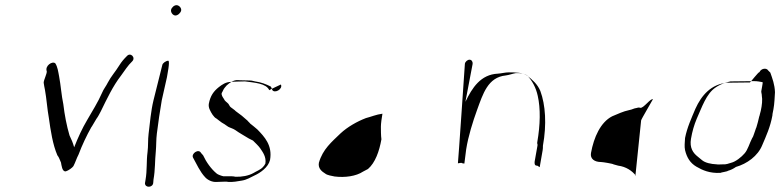

<svg xmlns="http://www.w3.org/2000/svg" viewBox="-20 -708 3019 743"><path d="M161 -432C162 -423 149 -398 149 -388C150 -379 152 -371 154 -360C160 -328 163 -284 169 -252C176 -202 184 -149 202 -107C209 -99 211 -89 216 -79C218 -70 220 -42 235 -45C245 -48 260 -59 264 -65C272 -80 276 -95 284 -110C297 -145 316 -185 333 -215C334 -215 352 -247 353 -248C360 -257 365 -268 370 -277C394 -326 417 -375 448 -415C462 -434 475 -455 491 -470C507 -485 485 -507 471 -491C459 -479 451 -470 441 -454C427 -431 410 -413 397 -388C392 -377 380 -362 375 -349C359 -312 337 -278 317 -243C298 -211 282 -176 267 -138C262 -156 257 -167 249 -184C238 -221 230 -263 225 -305C218 -337 215 -380 209 -411C205 -432 203 -449 194 -463C182 -473 153 -453 161 -432Z M608 -456 574 -320C564 -279 560 -231 555 -190C552 -167 554 -143 551 -120C546 -83 550 -50 543 -11L541 1C541 20 572 19 573 -1L574 -13C581 -52 579 -84 583 -123C585 -144 584 -168 587 -191C592 -231 599 -280 606 -320L626 -409C627 -417 639 -473 631 -473C623 -473 609 -464 608 -456ZM642 -670C640 -660 649 -648 659 -648C668 -648 679 -658 681 -667C683 -677 673 -688 663 -688C654 -688 644 -679 642 -670Z M1067 -381C1067 -381 1022 -360 1022 -359C1010 -386 964 -388 928 -393C928 -393 873 -392 874 -391C854 -391 840 -381 827 -371C807 -355 794 -338 788 -306C787 -299 788 -291 792 -283C797 -272 807 -254 818 -249C819 -249 826 -242 827 -242C834 -236 842 -231 851 -226C851 -225 862 -219 862 -218C871 -213 881 -211 890 -205C908 -192 924 -184 943 -172C944 -172 958 -164 959 -164C966 -157 981 -143 987 -134C997 -119 1011 -101 1007 -75C1004 -69 1001 -65 997 -61C988 -51 971 -45 960 -38C942 -28 916 -23 891 -24C887 -25 882 -26 874 -26H844C838 -27 822 -33 819 -36C797 -54 778 -81 766 -107C765 -107 759 -116 758 -116C749 -134 719 -114 727 -98C741 -73 754 -43 774 -22C782 -13 800 -2 820 -4C820 -4 849 -5 849 -5C856 -5 860 -5 864 -4C881 -3 899 -6 915 -9C935 -12 948 -21 965 -29C987 -39 1018 -60 1025 -89C1035 -146 1003 -179 976 -207C970 -213 955 -224 948 -230C949 -230 937 -241 938 -241C924 -254 908 -267 892 -278C892 -280 869 -295 870 -296C868 -299 866 -303 864 -306C858 -313 850 -316 846 -326C842 -332 836 -340 838 -348C842 -354 845 -364 850 -369C850 -369 859 -380 859 -379C869 -388 884 -399 901 -398C901 -397 954 -397 954 -396C958 -395 962 -394 967 -393C990 -390 1010 -382 1026 -374C1030 -373 1032 -364 1033 -361C1041 -344 1076 -363 1067 -381Z M1460 -268C1457 -252 1454 -229 1454 -218C1454 -206 1454 -183 1456 -169C1448 -123 1432 -78 1404 -54L1385 -44C1358 -26 1315 -20 1275 -25C1265 -27 1246 -30 1239 -36C1226 -44 1210 -56 1214 -78C1229 -131 1264 -159 1298 -192C1325 -217 1362 -238 1396 -251C1416 -256 1436 -265 1460 -268Z M1779 -461C1779 -461 1753 -78 1752 -76C1752 -76 1765 -78 1765 -78C1767 -78 1768 -76 1770 -76L1777 -75L1784 -130C1792 -181 1810 -238 1826 -282C1849 -345 1868 -409 1937 -416C1952 -418 1963 -423 1976 -425C1995 -426 2011 -423 2021 -415C2040 -395 2054 -369 2061 -337C2072 -288 2071 -226 2059 -157C2058 -151 2061 -151 2060 -145L2049 -83C2048 -75 2049 -67 2057 -67C2065 -67 2068 -56 2069 -64L2080 -127C2081 -132 2081 -138 2081 -144C2096 -227 2091 -302 2071 -356C2060 -382 2041 -399 2019 -416C2002 -427 1979 -428 1949 -428C1935 -428 1922 -424 1907 -423C1840 -420 1807 -368 1781 -314L1809 -461C1810 -469 1805 -477 1797 -477C1789 -477 1780 -469 1779 -461Z M2505 -321C2504 -318 2461 -246 2461 -242C2453 -168 2446 -99 2439 -29C2438 -26 2441 -28 2441 -28C2426 -47 2403 -63 2372 -67L2354 -72C2354 -74 2313 -81 2306 -81C2281 -81 2263 -93 2267 -116C2278 -177 2304 -235 2349 -258C2371 -267 2391 -277 2415 -282C2427 -284 2433 -289 2443 -290C2446 -291 2452 -293 2457 -291C2469 -286 2500 -332 2507 -323C2507 -322 2504 -322 2505 -321Z M2931 -390C2933 -388 2926 -359 2926 -355C2925 -354 2929 -339 2928 -338C2931 -323 2929 -301 2924 -279C2923 -278 2919 -257 2918 -257C2914 -241 2912 -230 2907 -215C2906 -215 2899 -191 2898 -190C2896 -183 2893 -176 2890 -172C2881 -155 2874 -128 2861 -114C2850 -101 2827 -82 2809 -78C2800 -75 2789 -71 2777 -72C2777 -72 2754 -71 2754 -72C2731 -73 2709 -78 2697 -88C2697 -89 2680 -101 2680 -102C2662 -116 2648 -136 2654 -171C2659 -200 2666 -224 2676 -248C2696 -292 2713 -346 2750 -370C2758 -376 2778 -386 2789 -388C2795 -390 2801 -392 2807 -393L2898 -394C2911 -394 2920 -392 2931 -390ZM2919 -429C2915 -430 2884 -389 2882 -389L2794 -388C2732 -382 2695 -340 2671 -287C2656 -251 2639 -215 2631 -174C2630 -157 2628 -141 2631 -127C2638 -98 2651 -77 2675 -63C2699 -49 2726 -37 2768 -39C2770 -41 2795 -44 2797 -47C2808 -50 2818 -55 2828 -62C2870 -74 2913 -104 2930 -147C2945 -182 2961 -217 2969 -261C2969 -269 2972 -277 2973 -285C2977 -305 2978 -336 2979 -351C2978 -381 2969 -404 2961 -427L2953 -435C2946 -447 2925 -443 2919 -429Z"/></svg>

Font: Photofail
Style: It
Weight: 400
Foundry: Cannot Into Space Fonts
Version: Version 0.97